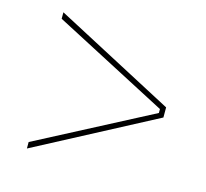

<svg xmlns="http://www.w3.org/2000/svg" viewBox="-78 -654 706 659"><g transform="rotate(15 275.0 -325.0)"><path d="M70 -83 495 -307V-343L70 -567V-544L476 -332V-318L70 -106Z"/></g></svg>

Font: Fixel Text Thin
Style: Regular
Weight: 100
Width: 4
Designer: AlfaBravo + MacPaw
Foundry: Kyrylo Tkachov, Marchela Mozhyna, Serhii Makarenko, Maria Weinstein, Zakhar Kryvoshyya
Version: Version 1.211